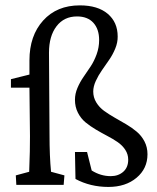

<svg xmlns="http://www.w3.org/2000/svg" viewBox="-20 -702 597 729"><path d="M21.5 -369.1V-401.4L91.8 -418.9V-472.7Q91.8 -566.4 143.8 -624Q195.8 -681.6 283.2 -681.6Q351.1 -681.6 388.9 -649.7Q426.8 -617.7 426.8 -563.5Q427.2 -541 417.7 -517.8Q408.2 -494.6 394.5 -474.9Q380.9 -455.1 367.2 -435.5Q353.5 -416 343.8 -394.8Q334 -373.5 334 -354.5Q334 -332 345.5 -313.2Q356.9 -294.4 375 -281.2Q393.1 -268.1 415 -255.6Q437 -243.2 459 -230.2Q481 -217.3 499 -202.1Q517.1 -187 528.6 -165Q540 -143.1 540 -116.2Q540 -62 498.5 -27.1Q457 7.8 391.6 7.8Q322.8 7.8 266.6 -22.5L264.6 -125H310.5L328.1 -54.7Q362.3 -33.2 400.4 -33.2Q429.2 -33.2 448 -49.8Q466.8 -66.4 466.8 -95.7Q466.8 -116.2 455.6 -133.3Q444.3 -150.4 426.5 -162.6Q408.7 -174.8 387.2 -186Q365.7 -197.3 344.2 -210Q322.8 -222.7 304.9 -237.3Q287.1 -252 275.9 -273.9Q264.6 -295.9 264.6 -323.2Q264.6 -346.2 274.2 -368.4Q283.7 -390.6 297.1 -409.9Q310.5 -429.2 324 -449.5Q337.4 -469.7 346.9 -495.8Q356.4 -522 356.4 -549.8Q356.4 -591.3 334.5 -615.5Q312.5 -639.6 272.5 -639.6Q223.1 -639.6 194.6 -602.3Q166 -564.9 166 -502L168 -191.4Q168 -108.4 173.8 -49.8L224.6 -36.1L221.7 0H42L40 -36.1L90.8 -49.8Q94.2 -135.7 93.8 -184.6L91.8 -369.1Z"/></svg>

Font: Crimson Pro
Style: Regular
Weight: 400
Designer: Jacques Le Bailly
Foundry: Baron von Fonthausen
Version: Version 1.003